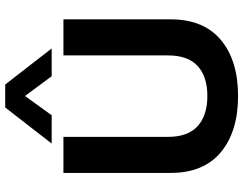

<svg xmlns="http://www.w3.org/2000/svg" viewBox="-116 -786 912 719"><g transform="rotate(-90 339.5 -426.0)"><path d="M162 -688 297 -862H383L518 -688H414L340 -788L268 -688ZM340 10Q207 10 129.5 -54.5Q52 -119 52 -242V-644H187V-252Q187 -178 227 -141.5Q267 -105 340 -105Q413 -105 452.5 -141.5Q492 -178 492 -252V-644H627V-242Q627 -119 550 -54.5Q473 10 340 10Z"/></g></svg>

Font: Kanit Medium
Style: Regular
Weight: 500
Designer: Katatrad Team
Foundry: CadsonDemak
Version: Version 2.000; ttfautohint (v1.8.3)